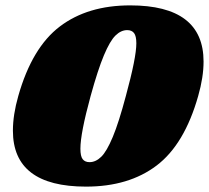

<svg xmlns="http://www.w3.org/2000/svg" viewBox="-20 -688 777 714"><path d="M737 -459Q737 -401 717 -331Q666 -151 562.5 -72.5Q459 6 300 6Q28 6 28 -202Q28 -261 48 -331Q99 -511 202.5 -589.5Q306 -668 464 -668Q737 -668 737 -459ZM317 -331Q279 -192 279 -135Q279 -107 287.5 -96Q296 -85 313 -85Q336 -85 356.5 -105Q377 -125 399.5 -179Q422 -233 448 -331Q487 -474 487 -527Q487 -554 478.5 -565Q470 -576 453 -576Q430 -576 409.5 -556Q389 -536 366.5 -482.5Q344 -429 317 -331Z"/></svg>

Font: Shrikhand
Style: Regular
Weight: 400
Italic angle: -14°
Designer: Jonny Pinhorn
Foundry: Jonny Pinhorn
Version: Version 1.001;PS 1.001;hotconv 1.0.88;makeotf.lib2.5.647800